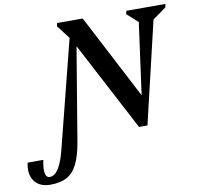

<svg xmlns="http://www.w3.org/2000/svg" viewBox="-291 -791 1172 1143"><g transform="rotate(-10 294.5 -219.5)"><path d="M26 42 186 -590 124 -671 128 -690H283L549 -179L608 -611L542 -671L547 -690H783L779 -670L697 -611L552 4H501L218 -534L124 30Q110 111 86 159.5Q62 208 23 229.5Q-16 251 -76 251Q-143 251 -173.5 209Q-204 167 -189 98H-94Q-105 148 -100 176.5Q-95 205 -73 205Q-12 205 26 42Z"/></g></svg>

Font: Platypi Medium
Style: Italic
Weight: 500
Italic angle: -13°
Designer: David Sargent
Foundry: Bolt Cutter Type
Version: Version 1.200; ttfautohint (v1.8.4.7-5d5b)